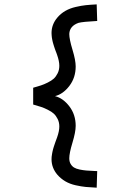

<svg xmlns="http://www.w3.org/2000/svg" viewBox="-20 -745 558 893"><path d="M134.3 -258.8V-336.9Q156.2 -343.3 170.2 -347.7Q184.1 -352.1 202.1 -361.1Q220.2 -370.1 230.5 -379.6Q240.7 -389.2 248.3 -404.5Q255.9 -419.9 255.9 -439Q255.9 -460.4 245.6 -489.7Q245.1 -491.7 242.2 -499.3Q239.3 -506.8 238.3 -509.3Q237.3 -511.7 234.9 -518.8Q232.4 -525.9 231.4 -529.3Q230.5 -532.7 228.3 -539.3Q226.1 -545.9 225.3 -549.8Q224.6 -553.7 223.1 -559.8Q221.7 -565.9 221.2 -570.6Q220.7 -575.2 220.2 -580.8Q219.7 -586.4 219.7 -591.3Q219.7 -631.3 246.6 -663.1Q262.7 -682.1 283.9 -694.3Q305.2 -706.5 331.8 -712.6Q358.4 -718.8 378.9 -720.9Q399.4 -723.1 429.7 -724.6L432.1 -647.5Q365.2 -644 345.2 -638.7Q303.7 -624 302.2 -586.9Q302.2 -563 317.1 -513.9Q332 -464.8 332 -436Q332 -383.8 302.7 -345.5Q273.4 -307.1 235.8 -297.9Q273.4 -288.6 302.7 -250.2Q332 -211.9 332 -159.7Q332 -130.9 317.1 -81.8Q302.2 -32.7 302.2 -8.8Q302.2 6.8 308.6 17.6Q314.9 28.3 324.5 34.2Q334 40 350.6 43.5Q367.2 46.9 381.8 48.1Q396.5 49.3 419.4 50.3Q427.7 50.8 432.1 50.8L429.7 127.9Q398.4 126.5 378.7 124.5Q358.9 122.6 332 116.7Q305.2 110.8 283.9 98.4Q262.7 85.9 246.6 67.4Q219.7 35.6 219.7 -4.4Q219.7 -10.3 220.2 -15.9Q220.7 -21.5 221.9 -27.8Q223.1 -34.2 223.9 -38.8Q224.6 -43.5 226.8 -51Q229 -58.6 230 -61.8Q231 -64.9 233.9 -73.5Q236.8 -82 237.5 -84Q238.3 -85.9 241.7 -95.5Q245.1 -105 245.6 -106Q255.9 -135.3 255.9 -156.7Q255.9 -175.8 248.3 -191.2Q240.7 -206.5 230.5 -216.1Q220.2 -225.6 202.1 -234.6Q184.1 -243.7 170.2 -248Q156.2 -252.4 134.3 -258.8Z"/></svg>

Font: Fantasque Sans Mono
Style: Regular
Weight: 400
Monospace: yes
Designer: Jany Belluz
Version: Version 1.8.0 ; ttfautohint (v1.8.2)